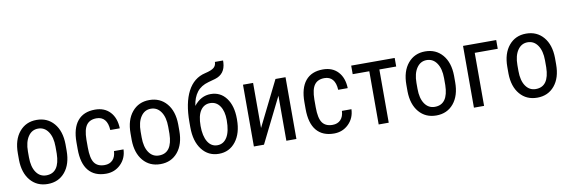

<svg xmlns="http://www.w3.org/2000/svg" viewBox="-54 -1182 4796 1617"><g transform="rotate(-10 2344.0 -374.0)"><path d="M46.4 -288.6V-231C47.7 -157.1 66.8 -98.5 103.8 -55.2C140.7 -11.9 189.8 9.8 251 9.8C312.8 9.8 362.3 -12.5 399.4 -57.1C436.5 -101.7 455.1 -162.3 455.1 -238.8V-294.4C454.1 -369.6 435 -429 397.7 -472.7C360.4 -516.3 311.2 -538.1 250 -538.1C188.8 -538.1 139.6 -515.7 102.3 -470.9C65 -426.2 46.4 -365.4 46.4 -288.6ZM132.8 -238.8V-289.1C132.8 -342.8 143.5 -385.3 164.8 -416.7C186.1 -448.2 214.5 -463.9 250 -463.9C286.1 -463.9 314.9 -448.2 336.4 -416.7C357.9 -385.3 368.7 -342.6 368.7 -288.6V-229C366.4 -119 327.1 -64 251 -64C214.8 -64 186.1 -79.5 164.8 -110.6C143.5 -141.7 132.8 -184.4 132.8 -238.8Z M750 -64C710.3 -64 681.2 -76.8 662.8 -102.5C644.4 -128.3 635.3 -172.2 635.3 -234.4V-301.8C635.9 -359.4 645.5 -400.8 664.1 -426C682.6 -451.3 711.1 -463.9 749.5 -463.9C779.1 -463.9 802.3 -454.1 819.1 -434.6C835.9 -415 845.2 -385.7 847.2 -346.7H928.7C926.8 -405.9 909.9 -452.6 878.2 -486.8C846.4 -521 803.5 -538.1 749.5 -538.1C684.1 -538.1 634.3 -517.3 600.1 -475.8C565.9 -434.3 548.8 -373.7 548.8 -293.9V-235.8C548.8 -154.5 566 -93.2 600.3 -52C634.7 -10.8 684.6 9.8 750 9.8C799.2 9.8 840.7 -6.9 874.8 -40.3C908.8 -73.6 926.8 -115.7 928.7 -166.5H847.2C845.5 -133.6 836.1 -108.3 818.8 -90.6C801.6 -72.8 778.6 -64 750 -64Z M1010.3 -288.6V-231C1011.6 -157.1 1030.7 -98.5 1067.6 -55.2C1104.6 -11.9 1153.6 9.8 1214.8 9.8C1276.7 9.8 1326.2 -12.5 1363.3 -57.1C1400.4 -101.7 1418.9 -162.3 1418.9 -238.8V-294.4C1418 -369.6 1398.8 -429 1361.6 -472.7C1324.3 -516.3 1275.1 -538.1 1213.9 -538.1C1152.7 -538.1 1103.4 -515.7 1066.2 -470.9C1028.9 -426.2 1010.3 -365.4 1010.3 -288.6ZM1096.7 -238.8V-289.1C1096.7 -342.8 1107.3 -385.3 1128.7 -416.7C1150 -448.2 1178.4 -463.9 1213.9 -463.9C1250 -463.9 1278.8 -448.2 1300.3 -416.7C1321.8 -385.3 1332.5 -342.6 1332.5 -288.6V-229C1330.2 -119 1291 -64 1214.8 -64C1178.7 -64 1150 -79.5 1128.7 -110.6C1107.3 -141.7 1096.7 -184.4 1096.7 -238.8Z M1731.4 -498C1675.5 -498 1627.6 -472.7 1587.9 -421.9C1594.7 -469.7 1609.6 -508.5 1632.6 -538.1C1655.5 -567.7 1688.5 -588.4 1731.4 -600.1L1791 -616.7C1849 -634 1879.9 -674.8 1883.8 -739.3L1884.3 -758.3H1814.5C1814.5 -738.4 1807.7 -722.5 1794.2 -710.4C1780.7 -698.4 1754.9 -688 1716.8 -679.2C1650.7 -663.9 1600.6 -623.5 1566.4 -557.9C1532.2 -492.3 1515.1 -404.9 1515.1 -295.9V-251.5C1515.1 -171.7 1533.4 -108.2 1569.8 -61C1606.3 -13.8 1654.5 9.8 1714.4 9.8C1774.3 9.8 1822.4 -13.6 1858.9 -60.3C1895.3 -107 1913.6 -169.4 1913.6 -247.6V-254.9C1913.6 -328.8 1897.1 -387.8 1864.3 -431.9C1831.4 -476 1787.1 -498 1731.4 -498ZM1713.9 -423.8C1749 -423.8 1776.8 -409 1797.1 -379.4C1817.5 -349.8 1827.6 -309.6 1827.6 -258.8C1827.6 -194.3 1817.5 -145.7 1797.4 -112.8C1777.2 -79.9 1749.5 -63.5 1714.4 -63.5C1679.2 -63.5 1651.7 -79.8 1631.8 -112.5C1612 -145.3 1602.1 -190.3 1602.1 -247.6C1602.1 -306.5 1612.1 -350.6 1632.1 -379.9C1652.1 -409.2 1679.4 -423.8 1713.9 -423.8Z M2292 -528.3 2100.6 -142.6V-528.3H2014.2V0H2100.6L2292 -385.3V0H2377.9V-528.3Z M2699.2 -64C2659.5 -64 2630.5 -76.8 2612.1 -102.5C2593.7 -128.3 2584.5 -172.2 2584.5 -234.4V-301.8C2585.1 -359.4 2594.7 -400.8 2613.3 -426C2631.8 -451.3 2660.3 -463.9 2698.7 -463.9C2728.4 -463.9 2751.5 -454.1 2768.3 -434.6C2785.1 -415 2794.4 -385.7 2796.4 -346.7H2877.9C2876 -405.9 2859.1 -452.6 2827.4 -486.8C2795.7 -521 2752.8 -538.1 2698.7 -538.1C2633.3 -538.1 2583.5 -517.3 2549.3 -475.8C2515.1 -434.3 2498 -373.7 2498 -293.9V-235.8C2498 -154.5 2515.2 -93.2 2549.6 -52C2583.9 -10.8 2633.8 9.8 2699.2 9.8C2748.4 9.8 2790 -6.9 2824 -40.3C2858 -73.6 2876 -115.7 2877.9 -166.5H2796.4C2794.8 -133.6 2785.3 -108.3 2768.1 -90.6C2750.8 -72.8 2727.9 -64 2699.2 -64Z M3311.5 -455.1V-528.3H2939.5V-455.1H3081.5V0H3167.5V-455.1Z M3369.1 -288.6V-231C3370.4 -157.1 3389.6 -98.5 3426.5 -55.2C3463.5 -11.9 3512.5 9.8 3573.7 9.8C3635.6 9.8 3685.1 -12.5 3722.2 -57.1C3759.3 -101.7 3777.8 -162.3 3777.8 -238.8V-294.4C3776.9 -369.6 3757.7 -429 3720.5 -472.7C3683.2 -516.3 3634 -538.1 3572.8 -538.1C3511.6 -538.1 3462.3 -515.7 3425 -470.9C3387.8 -426.2 3369.1 -365.4 3369.1 -288.6ZM3455.6 -238.8V-289.1C3455.6 -342.8 3466.2 -385.3 3487.5 -416.7C3508.9 -448.2 3537.3 -463.9 3572.8 -463.9C3608.9 -463.9 3637.7 -448.2 3659.2 -416.7C3680.7 -385.3 3691.4 -342.6 3691.4 -288.6V-229C3689.1 -119 3649.9 -64 3573.7 -64C3537.6 -64 3508.9 -79.5 3487.5 -110.6C3466.2 -141.7 3455.6 -184.4 3455.6 -238.8Z M4179.7 -453.6V-528.3H3896V0H3982.9V-453.6Z M4232.4 -288.6V-231C4233.7 -157.1 4252.8 -98.5 4289.8 -55.2C4326.7 -11.9 4375.8 9.8 4437 9.8C4498.9 9.8 4548.3 -12.5 4585.4 -57.1C4622.6 -101.7 4641.1 -162.3 4641.1 -238.8V-294.4C4640.1 -369.6 4621 -429 4583.7 -472.7C4546.5 -516.3 4497.2 -538.1 4436 -538.1C4374.8 -538.1 4325.6 -515.7 4288.3 -470.9C4251.1 -426.2 4232.4 -365.4 4232.4 -288.6ZM4318.8 -238.8V-289.1C4318.8 -342.8 4329.5 -385.3 4350.8 -416.7C4372.2 -448.2 4400.6 -463.9 4436 -463.9C4472.2 -463.9 4501 -448.2 4522.5 -416.7C4543.9 -385.3 4554.7 -342.6 4554.7 -288.6V-229C4552.4 -119 4513.2 -64 4437 -64C4400.9 -64 4372.2 -79.5 4350.8 -110.6C4329.5 -141.7 4318.8 -184.4 4318.8 -238.8Z"/></g></svg>

Font: Roboto Condensed
Style: Regular
Weight: 400
Designer: Google
Version: Version 2.134; 2016